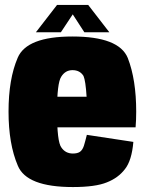

<svg xmlns="http://www.w3.org/2000/svg" viewBox="-20 -751 590 776"><path d="M274.5 5V-130.5Q244.5 -130.5 228 -155Q210.5 -178 210.5 -299.5Q210.5 -415.5 227.5 -441Q244 -467.5 273 -467.5Q303 -467.5 317.5 -444Q326 -424.5 330 -360H194V-236.5H528Q530.5 -265.5 530.5 -299.5Q530.5 -429 496.5 -516.5Q461 -603.5 272.5 -603.5Q88 -603.5 51.5 -517.5Q14.5 -431.5 14.5 -300Q14.5 -169 52 -81.5Q87.5 5 274.5 5ZM274.5 -130.5V5Q366 5 412 -14Q458 -32 485 -67.5Q512.5 -102 519 -177.5L331 -206Q324.5 -179.5 319 -161.5Q313 -144 302.5 -137Q292.5 -130.5 274.5 -130.5ZM125 -620.5H226L274 -693L321 -620.5H422L336.5 -731H210.5Z"/></svg>

Font: Anybody Condensed Black
Style: Regular
Weight: 900
Width: 3
Designer: Tyler Finck
Foundry: Etcetera Type Company
Version: Version 1.113;gftools[0.9.25]